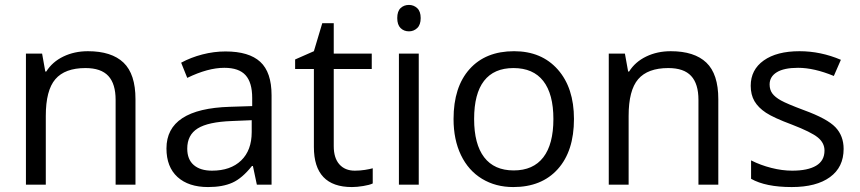

<svg xmlns="http://www.w3.org/2000/svg" viewBox="-20 -754 3511 784"><path d="M452.1 0V-346.2Q452.1 -411.6 422.4 -443.8Q392.6 -476.1 329.1 -476.1Q245.1 -476.1 206.1 -430.7Q167 -385.3 167 -280.8V0H85.9V-535.2H151.9L165 -461.9H168.9Q193.8 -501.5 238.8 -523.2Q283.7 -544.9 338.9 -544.9Q435.5 -544.9 484.4 -498.3Q533.2 -451.7 533.2 -349.1V0Z M1028.8 0 1012.7 -76.2H1008.8Q968.8 -25.9 929 -8.1Q889.2 9.8 829.6 9.8Q750 9.8 704.8 -31.2Q659.7 -72.3 659.7 -147.9Q659.7 -310.1 918.9 -317.9L1009.8 -320.8V-354Q1009.8 -417 982.7 -447Q955.6 -477.1 896 -477.1Q829.1 -477.1 744.6 -436L719.7 -498Q759.3 -519.5 806.4 -531.7Q853.5 -543.9 900.9 -543.9Q996.6 -543.9 1042.7 -501.5Q1088.9 -459 1088.9 -365.2V0ZM845.7 -57.1Q921.4 -57.1 964.6 -98.6Q1007.8 -140.1 1007.8 -214.8V-263.2L926.8 -259.8Q830.1 -256.3 787.4 -229.7Q744.6 -203.1 744.6 -147Q744.6 -103 771.2 -80.1Q797.9 -57.1 845.7 -57.1Z M1428.7 -57.1Q1450.2 -57.1 1470.2 -60.3Q1490.2 -63.5 1502 -66.9V-4.9Q1488.8 1.5 1463.1 5.6Q1437.5 9.8 1417 9.8Q1261.7 9.8 1261.7 -153.8V-472.2H1185.1V-511.2L1261.7 -544.9L1295.9 -659.2H1342.8V-535.2H1498V-472.2H1342.8V-157.2Q1342.8 -108.9 1365.7 -83Q1388.7 -57.1 1428.7 -57.1Z M1689.9 0H1608.9V-535.2H1689.9ZM1602.1 -680.2Q1602.1 -708 1615.7 -720.9Q1629.4 -733.9 1649.9 -733.9Q1669.4 -733.9 1683.6 -720.7Q1697.8 -707.5 1697.8 -680.2Q1697.8 -652.8 1683.6 -639.4Q1669.4 -626 1649.9 -626Q1629.4 -626 1615.7 -639.4Q1602.1 -652.8 1602.1 -680.2Z M2323.7 -268.1Q2323.7 -137.2 2257.8 -63.7Q2191.9 9.8 2075.7 9.8Q2003.9 9.8 1948.2 -23.9Q1892.6 -57.6 1862.3 -120.6Q1832 -183.6 1832 -268.1Q1832 -398.9 1897.5 -471.9Q1962.9 -544.9 2079.1 -544.9Q2191.4 -544.9 2257.6 -470.2Q2323.7 -395.5 2323.7 -268.1ZM1916 -268.1Q1916 -165.5 1957 -111.8Q1998 -58.1 2077.6 -58.1Q2157.2 -58.1 2198.5 -111.6Q2239.7 -165 2239.7 -268.1Q2239.7 -370.1 2198.5 -423.1Q2157.2 -476.1 2076.7 -476.1Q1997.1 -476.1 1956.5 -423.8Q1916 -371.6 1916 -268.1Z M2832 0V-346.2Q2832 -411.6 2802.2 -443.8Q2772.5 -476.1 2709 -476.1Q2625 -476.1 2585.9 -430.7Q2546.9 -385.3 2546.9 -280.8V0H2465.8V-535.2H2531.7L2544.9 -461.9H2548.8Q2573.7 -501.5 2618.7 -523.2Q2663.6 -544.9 2718.8 -544.9Q2815.4 -544.9 2864.3 -498.3Q2913.1 -451.7 2913.1 -349.1V0Z M3424.8 -146Q3424.8 -71.3 3369.1 -30.8Q3313.5 9.8 3212.9 9.8Q3106.4 9.8 3046.9 -23.9V-99.1Q3085.4 -79.6 3129.6 -68.4Q3173.8 -57.1 3214.8 -57.1Q3278.3 -57.1 3312.5 -77.4Q3346.7 -97.7 3346.7 -139.2Q3346.7 -170.4 3319.6 -192.6Q3292.5 -214.8 3213.9 -245.1Q3139.2 -272.9 3107.7 -293.7Q3076.2 -314.5 3060.8 -340.8Q3045.4 -367.2 3045.4 -403.8Q3045.4 -469.2 3098.6 -507.1Q3151.9 -544.9 3244.6 -544.9Q3331.1 -544.9 3413.6 -509.8L3384.8 -443.8Q3304.2 -477.1 3238.8 -477.1Q3181.2 -477.1 3151.9 -459Q3122.6 -440.9 3122.6 -409.2Q3122.6 -387.7 3133.5 -372.6Q3144.5 -357.4 3168.9 -343.8Q3193.4 -330.1 3262.7 -304.2Q3357.9 -269.5 3391.4 -234.4Q3424.8 -199.2 3424.8 -146Z"/></svg>

Font: f07869316
Style: Regular
Weight: 400
Foundry: Ascender Corporation
Version: Version 1.10